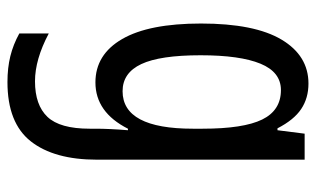

<svg xmlns="http://www.w3.org/2000/svg" viewBox="-182 -404 827 502"><g transform="rotate(90 231.0 -153.5)"><path d="M199 -547Q237 -547 265.5 -528Q294 -509 316 -466H321L330 -537H398V6Q398 118 350 179Q302 240 195 240Q158 240 127.5 232.5Q97 225 68 209V132Q136 168 193 168Q255 168 286 135.5Q317 103 317 25V9Q317 -8 318 -29.5Q319 -51 321 -75H317Q274 10 196 10Q123 10 82.5 -60Q42 -130 42 -266Q42 -406 84 -476.5Q126 -547 199 -547ZM216 -475Q169 -475 147 -421.5Q125 -368 125 -265Q125 -159 148 -110Q171 -61 219 -61Q317 -61 317 -245V-270Q317 -377 293 -426Q269 -475 216 -475Z"/></g></svg>

Font: Noto Sans Myanmar ExtraCondensed
Style: Regular
Weight: 400
Width: 2
Designer: Monotype Design Team
Foundry: Monotype Imaging Inc.
Version: Version 2.107; ttfautohint (v1.8.4.7-5d5b)